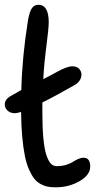

<svg xmlns="http://www.w3.org/2000/svg" viewBox="-30 -780 401 811"><path d="M205.1 11.2Q186.5 11.2 172.1 8.5Q157.7 5.9 142.1 -2.4Q126.5 -10.7 115 -25.1Q103.5 -39.6 92.8 -63.5Q82 -87.4 75.2 -120.6Q68.4 -153.8 64 -200.9Q59.6 -248 59.1 -307.1Q41 -301.8 32.2 -301.8Q13.2 -301.8 0.7 -314Q-11.7 -326.2 -9.5 -343.3Q-7.3 -360.4 11.2 -372.1Q57.1 -398.4 60.1 -399.9Q63.5 -540 87.9 -691.9Q94.2 -729.5 104.2 -744.6Q114.3 -759.8 131.8 -759.8Q175.8 -759.8 175.8 -686Q175.8 -660.2 166 -585.4Q156.2 -510.7 152.8 -445.8Q185.5 -461.9 211.9 -477.1Q253.9 -500 275.9 -500Q296.9 -500 307.4 -485.6Q317.9 -471.2 312.3 -452.4Q306.6 -433.6 287.1 -421.9Q202.6 -373.5 148.9 -347.2V-307.1Q148.9 -240.7 153.3 -194.8Q157.7 -148.9 166.3 -124Q174.8 -99.1 185.1 -88.6Q195.3 -78.1 209 -78.1Q231 -78.1 249.3 -83.7Q267.6 -89.4 277.3 -95.9Q287.1 -102.5 299.6 -108.2Q312 -113.8 323.2 -113.8Q351.1 -113.8 351.1 -76.2Q351.1 -41 306.2 -14.9Q261.2 11.2 205.1 11.2Z"/></svg>

Font: Shantell Sans Irregular
Style: Regular
Weight: 400
Designer: Stephen Nixon, Anya Danilova, Shantell Martin
Foundry: Arrow Type
Version: Version 1.006;[9816181b4]